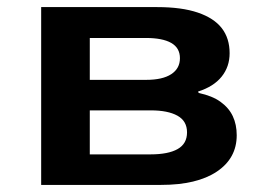

<svg xmlns="http://www.w3.org/2000/svg" viewBox="-20 -521 751 541"><path d="M96 0V-501H423Q492 -501 537.5 -485.5Q583 -470 605 -441.5Q627 -413 627 -371Q627 -333 604.5 -305Q582 -277 538 -263L540 -259Q578 -251 601.5 -234Q625 -217 636 -193.5Q647 -170 647 -140Q647 -75 591 -37.5Q535 0 434 0ZM233 -86H404Q454 -86 480.5 -101Q507 -116 507 -148Q507 -180 480 -195Q453 -210 405 -210H233ZM233 -296H392Q438 -296 462.5 -312Q487 -328 487 -357Q487 -386 462.5 -400Q438 -414 391 -414H233Z"/></svg>

Font: Nunito Sans 7pt SemiExpanded
Style: Bold
Weight: 700
Width: 6
Designer: Vernon Adams
Foundry: Vernon Adams
Version: Version 3.101;gftools[0.9.27]